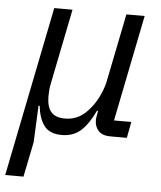

<svg xmlns="http://www.w3.org/2000/svg" viewBox="-56 -561 676 806"><g transform="rotate(5 282.0 -158.0)"><path d="M73 200H-4L140 -516H217L153 -198Q150 -183 149 -168.5Q148 -154 148 -145Q148 -102 166 -80Q184 -58 225 -58Q252 -58 275 -68Q298 -78 318 -99Q346 -128 363 -163.5Q380 -199 386 -228L444 -516H521L431 -68H504L491 0H422Q388 0 371.5 -17.5Q355 -35 355 -63Q355 -68 356 -75Q357 -82 359 -92L361 -102H356Q329 -44 297 -16Q265 12 218 12Q166 12 143 -19Q120 -50 115 -102H110L103 52Z"/></g></svg>

Font: IBM Plex Sans
Style: Italic
Weight: 400
Italic angle: -11.31°
Designer: Mike Abbink, Paul van der Laan, Pieter van Rosmalen
Foundry: Bold Monday
Version: Version 3.201